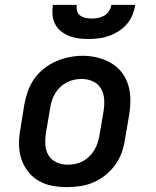

<svg xmlns="http://www.w3.org/2000/svg" viewBox="-20 -760 640 788"><path d="M254 8Q223 8 192.5 2Q162 -4 137 -19Q112 -34 94 -57.5Q76 -81 67 -109.5Q58 -138 58 -169.5Q58 -201 64 -232L80 -332Q85 -359 94.5 -386Q104 -413 120.5 -436.5Q137 -460 160.5 -478.5Q184 -497 210.5 -508.5Q237 -520 264.5 -525.5Q292 -531 320 -531Q351 -531 381 -523.5Q411 -516 436.5 -501Q462 -486 480 -462.5Q498 -439 506.5 -410.5Q515 -382 515 -350.5Q515 -319 510 -288L493 -188Q489 -161 479.5 -134Q470 -107 453 -83.5Q436 -60 413 -41.5Q390 -23 363.5 -11.5Q337 0 309 4Q281 8 254 8ZM256 -84Q272 -84 288 -87Q304 -90 318.5 -97.5Q333 -105 345.5 -117Q358 -129 366.5 -143Q375 -157 380 -172Q385 -187 388 -203L405 -303Q409 -328 407.5 -352.5Q406 -377 394.5 -396.5Q383 -416 361.5 -426Q340 -436 315 -436Q299 -436 283.5 -432.5Q268 -429 253.5 -421.5Q239 -414 227 -402.5Q215 -391 206.5 -377Q198 -363 193 -347.5Q188 -332 186 -317L169 -217Q165 -193 166 -168.5Q167 -144 178 -124.5Q189 -105 210.5 -94.5Q232 -84 256 -84Q256 -84 256 -84Q256 -84 256 -84ZM343 -600Q322 -600 302 -602.5Q282 -605 263.5 -612.5Q245 -620 230 -632Q215 -644 206 -661.5Q197 -679 195.5 -699.5Q194 -720 197 -740H295Q293 -727 296.5 -715Q300 -703 309.5 -696Q319 -689 331.5 -686.5Q344 -684 357 -684Q370 -684 383 -686.5Q396 -689 408 -696Q420 -703 427.5 -715Q435 -727 437 -740H535Q532 -719 523.5 -698.5Q515 -678 500.5 -661Q486 -644 467 -632Q448 -620 427 -612.5Q406 -605 385 -602.5Q364 -600 343 -600Z"/></svg>

Font: Iosevka Etoile SmBdObl
Style: Regular
Weight: 600
Italic angle: -9°
Designer: Belleve Invis
Foundry: Belleve Invis
Version: Version 15.5.2; ttfautohint (v1.8.4)